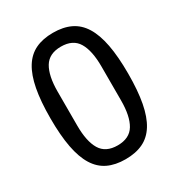

<svg xmlns="http://www.w3.org/2000/svg" viewBox="-172 -824 883 950"><g transform="rotate(-30 270.0 -349.0)"><path d="M270 12Q212 12 170 -8Q128 -28 101 -71.5Q74 -115 61 -183.5Q48 -252 48 -349Q48 -446 61 -514.5Q74 -583 101 -626.5Q128 -670 170 -690Q212 -710 270 -710Q328 -710 370 -690Q412 -670 439 -626.5Q466 -583 479 -514.5Q492 -446 492 -349Q492 -252 479 -183.5Q466 -115 439 -71.5Q412 -28 370 -8Q328 12 270 12ZM270 -67Q338 -67 366.5 -114.5Q395 -162 395 -252V-446Q395 -536 366.5 -583.5Q338 -631 270 -631Q202 -631 173.5 -583.5Q145 -536 145 -446V-252Q145 -162 173.5 -114.5Q202 -67 270 -67Z"/></g></svg>

Font: IBM Plex Sans Condensed Text
Style: Regular
Weight: 450
Width: 3
Designer: Mike Abbink, Paul van der Laan, Pieter van Rosmalen
Foundry: Bold Monday
Version: Version 1.1